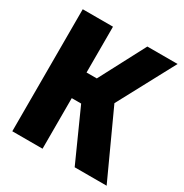

<svg xmlns="http://www.w3.org/2000/svg" viewBox="-166 -843 931 973"><g transform="rotate(30 300.0 -357.0)"><path d="M40 0V-714H217V-446H277L418 -714H595L417 -382L592 0H405L272 -296H217V0Z"/></g></svg>

Font: Noto Sans Mono Black
Style: Regular
Weight: 900
Designer: Monotype Design Team
Foundry: Monotype Imaging Inc.
Version: Version 2.014